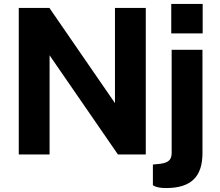

<svg xmlns="http://www.w3.org/2000/svg" viewBox="-20 -782 1114 972"><path d="M562 -260 230 -742H75V0H231V-502L577 0H718V-742H562ZM1005 -530H849V-8C849 25 835 41 793 47L754 51V155C754 155 767 170 821 170C949 170 1005 111 1005 -7ZM847 -762V-613H1006V-762Z"/></svg>

Font: Cheyenne Sans
Style: Bold
Weight: 700
Designer: The Public Sans project authors (U.S. Web Design System), Libre Franklin designed by Pablo Impallari and Rodrigo Fuenzal
Foundry: The Cheyenne Sans Project Authors
Version: Version 2.007